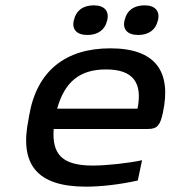

<svg xmlns="http://www.w3.org/2000/svg" viewBox="-20 -690 639 719"><path d="M590 -268C623 -422 563 -509 393 -509C225 -509 117 -424 89 -256L87 -244C52 -75 117 9 302 9C359 9 428 1 496 -14L512 -90C461 -79 379 -70 328 -70C215 -70 174 -110 181 -207H534C570 -207 580 -222 590 -268ZM194 -283C222 -383 278 -430 377 -430C480 -430 514 -379 495 -283ZM256 -613C249 -580 267 -559 308 -559C348 -559 374 -580 381 -613L382 -615C389 -649 371 -670 331 -670C290 -670 264 -649 257 -615ZM446 -613C439 -580 457 -559 498 -559C538 -559 564 -580 571 -613L572 -615C579 -649 561 -670 521 -670C480 -670 454 -649 447 -615Z"/></svg>

Font: LT Wave
Style: Italic
Weight: 400
Designer: Daniel Lyons
Version: Version 2.5 (Glyphs App)